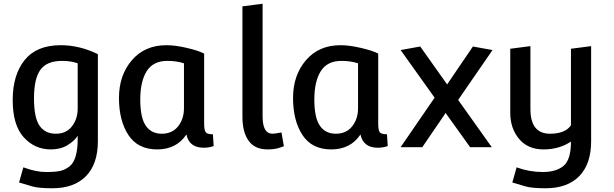

<svg xmlns="http://www.w3.org/2000/svg" viewBox="-20 -788 3285 1028"><path d="M504 -498V-32Q504 90 440.5 155Q377 220 260 220Q188 220 152.5 210Q117 200 100.5 194.5Q84 189 82 189L105 108Q173 133 225 133Q277 133 303 127Q329 121 352 103Q396 69 396 -45V-61Q378 -33 341 -10.5Q304 12 252 12Q166 12 107 -53Q48 -118 48 -252.5Q48 -387 112 -466.5Q176 -546 305 -546Q406 -546 504 -498ZM396 -207V-449Q360 -462 312 -462Q231 -462 196.5 -414.5Q162 -367 162 -262Q162 -157 192 -114.5Q222 -72 278.5 -72Q335 -72 365.5 -112Q396 -152 396 -207Z M1073 -501V-127Q1073 -92 1081 -80.5Q1089 -69 1120 -69L1124 -6Q1099 3 1071 3Q993 3 978 -68Q925 12 821.5 12Q718 12 667.5 -65Q617 -142 617 -263.5Q617 -385 686 -465.5Q755 -546 871 -546Q918 -546 980.5 -531.5Q1043 -517 1073 -501ZM965 -209V-449Q926 -462 876 -462Q800 -462 765.5 -407Q731 -352 731 -255Q731 -158 760.5 -115Q790 -72 846 -72Q902 -72 933.5 -111.5Q965 -151 965 -209Z M1278 -754 1386 -768V-165Q1386 -72 1439 -72Q1452 -72 1487 -79L1500 -5Q1499 -5 1491.5 -2Q1484 1 1474 4Q1449 12 1413 12Q1344 12 1311 -34.5Q1278 -81 1278 -163Z M2005 -501V-127Q2005 -92 2013 -80.5Q2021 -69 2052 -69L2056 -6Q2031 3 2003 3Q1925 3 1910 -68Q1857 12 1753.5 12Q1650 12 1599.5 -65Q1549 -142 1549 -263.5Q1549 -385 1618 -465.5Q1687 -546 1803 -546Q1850 -546 1912.5 -531.5Q1975 -517 2005 -501ZM1897 -209V-449Q1858 -462 1808 -462Q1732 -462 1697.5 -407Q1663 -352 1663 -255Q1663 -158 1692.5 -115Q1722 -72 1778 -72Q1834 -72 1865.5 -111.5Q1897 -151 1897 -209Z M2613 0H2497L2366 -183L2241 0H2125L2307 -265L2125 -520L2230 -539L2374 -336L2512 -539L2617 -520L2433 -253Z M2746 108Q2814 133 2886 133Q2958 133 2997.5 100Q3037 67 3037 -30Q2974 12 2890 12Q2806 12 2759 -44.5Q2712 -101 2712 -184V-527L2820 -541V-204Q2820 -72 2925 -72Q3006 -72 3037 -117V-527L3145 -541V-32Q3145 90 3081.5 155Q3018 220 2901 220Q2829 220 2793.5 210Q2758 200 2741.5 194.5Q2725 189 2723 189Z"/></svg>

Font: Convergence
Style: Regular
Weight: 400
Designer: Nicolas Silva and John Vargas
Foundry: Nicolas Silva and Jonh Vargas
Version: Version 1.002